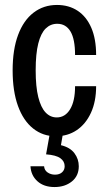

<svg xmlns="http://www.w3.org/2000/svg" viewBox="-20 -540 435 775"><path d="M205 10Q153 10 113.5 -21.5Q74 -53 52.5 -112.5Q31 -172 31 -256Q31 -340 53 -399Q75 -458 115.5 -489Q156 -520 210 -520Q258 -520 293.5 -496.5Q329 -473 348.5 -428Q368 -383 368 -318H283Q283 -382 264.5 -413Q246 -444 211 -444Q184 -444 164.5 -425Q145 -406 134.5 -364.5Q124 -323 124 -256Q124 -190 134.5 -148Q145 -106 164 -86Q183 -66 209 -66Q243 -66 263 -99Q283 -132 283 -192H368Q368 -130 347 -84.5Q326 -39 289.5 -14.5Q253 10 205 10ZM200 215Q157 215 131 191.5Q105 168 103 131H158Q159 147 172 156Q185 165 202 165Q220 165 230.5 155.5Q241 146 241 131Q241 111 223.5 98.5Q206 86 166 83L183 -12H236L226 46Q263 55 280.5 78.5Q298 102 298 131Q298 170 270 192.5Q242 215 200 215Z"/></svg>

Font: Instrument Sans Condensed Medium
Style: Regular
Weight: 500
Width: 3
Designer: Rodrigo Fuenzalida
Foundry: fragTYPE
Version: Version 1.000;gftools[0.9.28]